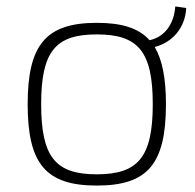

<svg xmlns="http://www.w3.org/2000/svg" viewBox="-20 -565 605 597"><path d="M559 -540 525 -545C521 -490 492 -450 445 -440C411 -478 358 -494 281 -494C123 -494 66 -426 66 -241C66 -55 123 12 281 12C439 12 496 -55 496 -241C496 -321 485 -378 461 -419C514 -432 556 -477 559 -540ZM281 -23C153 -23 108 -76 108 -241C108 -406 153 -458 281 -458C409 -458 455 -406 455 -241C455 -76 409 -23 281 -23Z"/></svg>

Font: Exo 2 Extra Light
Style: Regular
Weight: 250
Designer: Natanael Gama
Version: Version 1.001;PS 001.001;hotconv 1.0.88;makeotf.lib2.5.64775